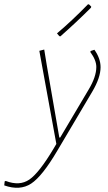

<svg xmlns="http://www.w3.org/2000/svg" viewBox="-111 -689 510 903"><path d="M303 -669 308 -668 318 -658 317 -653Q248 -584 173 -518L168 -519L157 -532Q226 -590 303 -669ZM97 -456 109 -382 168 -42H172L306 -268Q342 -328 342 -374Q342 -406 314 -444L315 -449L333 -455Q362 -414 362 -373Q362 -324 323 -258L159 19Q88 140 35.5 174.5Q-17 209 -91 183L-89 164L-84 162Q-19 187 27 155.5Q73 124 141 10L154 -12L74 -450Z"/></svg>

Font: Alegreya Sans SC Thin
Style: Italic
Weight: 100
Italic angle: -7°
Designer: Juan Pablo del Peral
Foundry: Huerta Tipografica
Version: Version 2.007